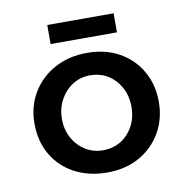

<svg xmlns="http://www.w3.org/2000/svg" viewBox="-69 -627 686 704"><g transform="rotate(-10 274.5 -275.5)"><path d="M43 -213Q43 -276 73 -326.5Q103 -377 156 -406Q209 -435 277 -435Q346 -435 397.5 -406Q449 -377 477.5 -326.5Q506 -276 506 -213Q506 -150 477 -99.5Q448 -49 396.5 -19.5Q345 10 275 10Q209 10 156.5 -17Q104 -44 73.5 -94.5Q43 -145 43 -213ZM145 -212Q145 -173 162 -141.5Q179 -110 208.5 -91.5Q238 -73 274 -73Q331 -73 367.5 -113Q404 -153 404 -212Q404 -271 367.5 -311.5Q331 -352 274 -352Q237 -352 208 -333Q179 -314 162 -282Q145 -250 145 -212ZM152 -561H399V-490H152Z"/></g></svg>

Font: Reem Kufi Ink
Style: Regular
Weight: 400
Designer: Khaled Hosny
Version: Version 1.7